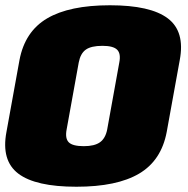

<svg xmlns="http://www.w3.org/2000/svg" viewBox="-23 -701 715 729"><path d="M267 8Q421 8 505.2 -41.8Q589.5 -91.5 610 -200L659.5 -473Q680 -581.5 614.2 -631.2Q548.5 -681 394.5 -681Q240.5 -681 156 -631.2Q71.5 -581.5 51 -473L1.5 -200Q-19 -91.5 46.5 -41.8Q112 8 267 8ZM295.5 -146Q252.5 -146 238 -160.8Q223.5 -175.5 230 -209.5L276 -464Q282.5 -498 302.8 -512.5Q323 -527 366 -527Q407 -527 421.8 -512.2Q436.5 -497.5 430 -464L384 -209.5Q377.5 -176 356.8 -161Q336 -146 295.5 -146Z"/></svg>

Font: Anybody UltraCondensed Thin Black
Style: Italic
Weight: 900
Italic angle: -10°
Version: Version 1.111